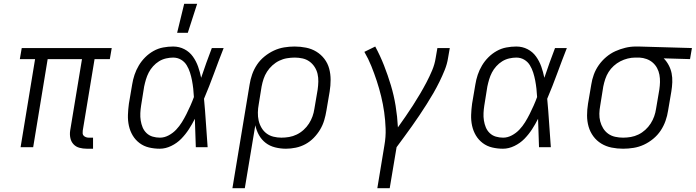

<svg xmlns="http://www.w3.org/2000/svg" viewBox="-20 -772 3649 1007"><path d="M468 8H435Q415 8 396.5 3Q378 -2 365.5 -15.5Q353 -29 349 -48Q345 -67 348 -87L410 -462H230L154 0H88L164 -462H84L94 -520H566L556 -462H476L414 -87Q413 -80 413.5 -72.5Q414 -65 419 -60Q424 -55 431 -52.5Q438 -50 445 -50H468Z M818 8Q789 8 761.5 1.5Q734 -5 712 -21.5Q690 -38 676 -61.5Q662 -85 656 -112.5Q650 -140 651 -169.5Q652 -199 656 -228L673 -328Q677 -354 685.5 -379.5Q694 -405 708 -428.5Q722 -452 741.5 -471.5Q761 -491 785 -504.5Q809 -518 835.5 -523Q862 -528 888 -528Q920 -528 947 -514Q974 -500 991.5 -475.5Q1009 -451 1019 -422.5Q1029 -394 1035 -364Q1048 -403 1062 -442Q1076 -481 1091 -520H1153Q1127 -454 1102.5 -387Q1078 -320 1050 -254Q1056 -191 1060 -127Q1064 -63 1069 0H1007Q1006 -37 1004.5 -74.5Q1003 -112 1002 -149Q988 -121 970.5 -94Q953 -67 930.5 -44Q908 -21 878 -6.5Q848 8 818 8ZM819 -50Q842 -50 864.5 -62Q887 -74 904 -92Q921 -110 934 -131Q947 -152 958 -174Q969 -196 979 -218.5Q989 -241 997 -263Q996 -285 993.5 -307Q991 -329 987 -350Q983 -371 976.5 -391.5Q970 -412 959 -430Q948 -448 929.5 -459Q911 -470 888 -470Q870 -470 850.5 -465.5Q831 -461 814 -450.5Q797 -440 783 -424.5Q769 -409 760 -391.5Q751 -374 745.5 -355.5Q740 -337 736 -318L720 -218Q717 -199 716 -179Q715 -159 718 -140Q721 -121 728 -104Q735 -87 748.5 -74Q762 -61 780.5 -55.5Q799 -50 819 -50ZM909 -600 946 -752H1014L965 -600Z M1199 215 1289 -328Q1293 -355 1302.5 -382Q1312 -409 1328 -433Q1344 -457 1367.5 -476Q1391 -495 1417 -507Q1443 -519 1470.5 -523.5Q1498 -528 1525 -528Q1556 -528 1585.5 -522Q1615 -516 1639.5 -501Q1664 -486 1681.5 -463Q1699 -440 1706.5 -412Q1714 -384 1714 -353.5Q1714 -323 1709 -292L1692 -192Q1688 -167 1680.5 -141.5Q1673 -116 1659 -92.5Q1645 -69 1625.5 -49Q1606 -29 1582 -16Q1558 -3 1531.5 2.5Q1505 8 1480 8Q1451 8 1423 1Q1395 -6 1373.5 -22.5Q1352 -39 1338.5 -63Q1325 -87 1319 -115L1264 215ZM1456 -50Q1476 -50 1496.5 -53.5Q1517 -57 1536.5 -66.5Q1556 -76 1572.5 -91Q1589 -106 1600.5 -124Q1612 -142 1619 -161.5Q1626 -181 1629 -202L1646 -302Q1649 -323 1649.5 -344Q1650 -365 1645.5 -384.5Q1641 -404 1630 -421Q1619 -438 1603 -449.5Q1587 -461 1567 -465.5Q1547 -470 1526 -470Q1506 -470 1485 -466.5Q1464 -463 1444.5 -453.5Q1425 -444 1408.5 -429Q1392 -414 1380.5 -396Q1369 -378 1362.5 -358.5Q1356 -339 1352 -318L1337 -225Q1333 -204 1332.5 -182Q1332 -160 1336.5 -140Q1341 -120 1351.5 -102Q1362 -84 1378 -72Q1394 -60 1414.5 -55Q1435 -50 1456 -50Z M1959 215 1996 -9Q2004 -54 2002.5 -97.5Q2001 -141 1995 -183.5Q1989 -226 1979 -267Q1969 -308 1956 -347.5Q1943 -387 1927.5 -425.5Q1912 -464 1891 -500L1948 -528Q1974 -480 1994 -429Q2014 -378 2030 -325Q2046 -272 2055 -216.5Q2064 -161 2067 -104Q2087 -132 2107 -161Q2127 -190 2146 -219.5Q2165 -249 2183 -279.5Q2201 -310 2217 -340.5Q2233 -371 2246.5 -403Q2260 -435 2265 -468L2274 -520H2339L2330 -468Q2325 -436 2312.5 -405Q2300 -374 2285 -343.5Q2270 -313 2253 -283.5Q2236 -254 2217.5 -225Q2199 -196 2180 -167.5Q2161 -139 2141 -111Q2121 -83 2100.5 -55Q2080 -27 2060 0L2024 215Z M2618 8Q2589 8 2561.5 1.5Q2534 -5 2512 -21.5Q2490 -38 2476 -61.5Q2462 -85 2456 -112.5Q2450 -140 2451 -169.5Q2452 -199 2456 -228L2473 -328Q2477 -354 2485.5 -379.5Q2494 -405 2508 -428.5Q2522 -452 2541.5 -471.5Q2561 -491 2585 -504.5Q2609 -518 2635.5 -523Q2662 -528 2688 -528Q2720 -528 2747 -514Q2774 -500 2791.5 -475.5Q2809 -451 2819 -422.5Q2829 -394 2835 -364Q2848 -403 2862 -442Q2876 -481 2891 -520H2953Q2927 -454 2902.5 -387Q2878 -320 2850 -254Q2856 -191 2860 -127Q2864 -63 2869 0H2807Q2806 -37 2804.5 -74.5Q2803 -112 2802 -149Q2788 -121 2770.5 -94Q2753 -67 2730.5 -44Q2708 -21 2678 -6.5Q2648 8 2618 8ZM2619 -50Q2642 -50 2664.5 -62Q2687 -74 2704 -92Q2721 -110 2734 -131Q2747 -152 2758 -174Q2769 -196 2779 -218.5Q2789 -241 2797 -263Q2796 -285 2793.5 -307Q2791 -329 2787 -350Q2783 -371 2776.5 -391.5Q2770 -412 2759 -430Q2748 -448 2729.5 -459Q2711 -470 2688 -470Q2670 -470 2650.5 -465.5Q2631 -461 2614 -450.5Q2597 -440 2583 -424.5Q2569 -409 2560 -391.5Q2551 -374 2545.5 -355.5Q2540 -337 2536 -318L2520 -218Q2517 -199 2516 -179Q2515 -159 2518 -140Q2521 -121 2528 -104Q2535 -87 2548.5 -74Q2562 -61 2580.5 -55.5Q2599 -50 2619 -50Z M3248 8Q3217 8 3187.5 2Q3158 -4 3133.5 -19Q3109 -34 3092 -57Q3075 -80 3067 -108Q3059 -136 3059 -166.5Q3059 -197 3064 -228L3081 -328Q3085 -355 3094.5 -381Q3104 -407 3120.5 -430.5Q3137 -454 3159.5 -473Q3182 -492 3207.5 -503.5Q3233 -515 3260 -521.5Q3287 -528 3314 -528H3331L3609 -520L3599 -462L3461 -466Q3476 -451 3487 -430.5Q3498 -410 3502.5 -387.5Q3507 -365 3506 -340.5Q3505 -316 3501 -292L3484 -192Q3480 -165 3470.5 -138Q3461 -111 3445 -87Q3429 -63 3406 -44Q3383 -25 3357 -13Q3331 -1 3303 3.5Q3275 8 3248 8ZM3248 -50Q3268 -50 3288.5 -53.5Q3309 -57 3328.5 -66.5Q3348 -76 3364.5 -91Q3381 -106 3392.5 -124Q3404 -142 3411 -161.5Q3418 -181 3421 -202L3438 -302Q3441 -322 3441.5 -341.5Q3442 -361 3438.5 -380Q3435 -399 3426 -415.5Q3417 -432 3403 -444Q3389 -456 3371 -462.5Q3353 -469 3334 -470H3311Q3292 -470 3272 -465Q3252 -460 3233.5 -450.5Q3215 -441 3199 -426.5Q3183 -412 3172 -394.5Q3161 -377 3154.5 -357.5Q3148 -338 3144 -318L3128 -218Q3124 -197 3123.5 -176Q3123 -155 3128 -135.5Q3133 -116 3143.5 -99Q3154 -82 3170 -70.5Q3186 -59 3206.5 -54.5Q3227 -50 3248 -50Z"/></svg>

Font: Iosevka Light Extended Oblique
Style: Regular
Weight: 300
Width: 7
Italic angle: -9°
Monospace: yes
Designer: Belleve Invis
Foundry: Belleve Invis
Version: Version 32.5.0; ttfautohint (v1.8.4)